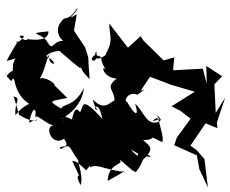

<svg xmlns="http://www.w3.org/2000/svg" viewBox="-102 -824 997 833"><g transform="rotate(90 396.5 -407.5)"><path d="M358 -142C344 -164 308 -96 322 -81C279 -106 261 -102 207 -126C269 -103 271 -187 223 -110C194 -130 203 -209 196 -161C287 -266 293 -274 248 -247C293 -276 273 -249 323 -298L257 -293L229 -292L185 -278L113 -230L42 -242C78 -182 29 -251 15 -244C76 -206 48 -190 70 -178C111 -137 174 -175 160 -212C141 -131 212 -144 163 -115C120 -92 127 -15 116 -119C171 -122 146 -14 150 -28C166 -20 124 33 137 -14C188 21 140 34 167 17C169 22 260 71 244 63C230 -8 220 40 286 35C315 88 333 38 294 71C369 25 300 45 327 29C438 8 430 -72 440 -21C429 -79 471 -79 429 -57C421 -79 417 -24 480 24C418 29 408 -4 398 32C504 -1 517 -2 477 9C532 -71 477 -99 513 -35C436 -50 447 -71 490 -61C469 -68 525 -112 524 -148C518 -96 620 -131 582 -187C634 -223 604 -154 627 -173C596 -220 625 -207 683 -254C656 -233 735 -274 783 -259C721 -223 741 -275 771 -257C742 -257 742 -250 677 -222C685 -232 664 -227 719 -283C671 -325 669 -289 706 -300C690 -327 712 -355 725 -438C718 -458 717 -462 765 -376C702 -379 697 -420 683 -433C647 -409 738 -495 725 -500C639 -566 607 -511 656 -506C607 -436 587 -507 569 -454C613 -483 577 -441 561 -418C621 -455 658 -508 661 -565C621 -521 700 -494 696 -502C626 -591 616 -561 588 -530C586 -600 560 -538 597 -613C579 -618 569 -615 497 -596C504 -587 511 -552 492 -590C530 -639 440 -561 505 -605C535 -545 463 -535 430 -495C487 -514 484 -495 423 -461C419 -442 374 -467 391 -505L368 -537L374 -519L313 -560L348 -652L378 -754L441 -653L461 -692L495 -736L577 -676L610 -665L654 -763L714 -774L793 -811L670 -796L631 -762L612 -735L515 -801L536 -852L511 -850L403 -886L470 -845L346 -839L311 -873L266 -804L344 -806L278 -789L285 -660L229 -665L242 -619L142 -517L282 -615L137 -519L187 -464L82 -383C130 -382 154 -404 213 -368C213 -384 268 -301 201 -326C265 -341 244 -281 218 -322C234 -375 218 -320 301 -381C238 -345 316 -345 321 -415C361 -364 366 -404 415 -406C425 -385 463 -361 412 -312C464 -321 474 -359 452 -322C450 -316 415 -337 496 -353C374 -243 462 -280 474 -247C499 -207 485 -228 473 -260C416 -226 513 -224 523 -212C527 -249 496 -184 509 -245C473 -162 478 -189 516 -183C483 -185 493 -185 501 -165C476 -218 430 -265 362 -273C455 -225 422 -175 461 -172C476 -195 443 -209 453 -177C414 -113 421 -126 405 -201L343 -138Z"/></g></svg>

Font: Hussar Lance
Style: ExBdObl
Weight: 700
Foundry: Cannot Into Space Fonts, PlusOne Fonts
Version: Version 2.270